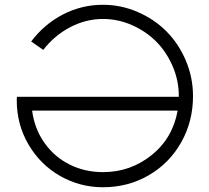

<svg xmlns="http://www.w3.org/2000/svg" viewBox="-20 -767 870 800"><path d="M409.2 13.2Q313.5 13.2 231.2 -33.4Q148.9 -80.1 99.4 -163.8Q49.8 -247.6 49.8 -349.1Q49.8 -358.9 50.8 -363.8H725.1V-366.2Q725.1 -431.6 699.2 -491.5Q673.3 -551.3 630.4 -594.2Q587.4 -637.2 529.3 -662.6Q471.2 -688 409.2 -688Q337.9 -688 272.2 -653.6Q206.5 -619.1 160.2 -559.1L109.9 -594.2Q165.5 -667.5 243.4 -707.3Q321.3 -747.1 409.2 -747.1Q484.4 -747.1 553.7 -717Q623 -687 673.6 -636.2Q724.1 -585.4 754.2 -514.9Q784.2 -444.3 784.2 -366.2Q784.2 -261.7 735.4 -174.6Q686.5 -87.4 600.3 -37.1Q514.2 13.2 409.2 13.2ZM113.8 -306.2Q124 -229.5 165.8 -170.9Q207.5 -112.3 270.8 -81.1Q334 -49.8 409.2 -49.8Q523.4 -49.8 611.6 -120.6Q699.7 -191.4 720.2 -306.2Z"/></svg>

Font: Kreadon Light
Style: Regular
Weight: 300
Designer: kohakuno
Foundry: StudioGnu
Version: Version 1.000;Glyphs 3.1.2 (3151)